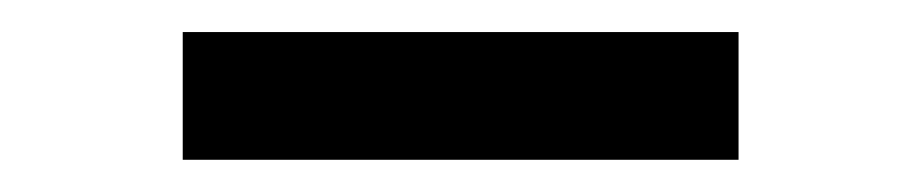

<svg xmlns="http://www.w3.org/2000/svg" viewBox="-20 -747 566 118"><path d="M433.9 -648.8H92.3V-727.3H433.9Z"/></svg>

Font: Linik Sans SemiBold
Style: Regular
Weight: 600
Designer: Rasmus Andersson (font), Cristiano Sobral (main changes)
Foundry: rsms
Version: Version 3.018;June 1, 2022;FontCreator 14.0.0.2814 64-bit; t